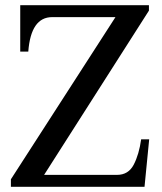

<svg xmlns="http://www.w3.org/2000/svg" viewBox="-20 -720 626 740"><path d="M22 -29 425 -654H181Q99 -654 89 -521H58V-700H554V-679L150 -46H431Q475 -46 495.5 -85.5Q516 -125 524 -183H555L537 0H22Z"/></svg>

Font: Taviraj Medium
Style: Regular
Weight: 500
Designer: Katatrad Team
Foundry: CadsonDemak
Version: Version 1.030